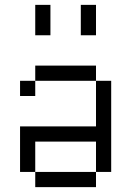

<svg xmlns="http://www.w3.org/2000/svg" viewBox="-20 -770 540 790"><path d="M125 -62.5V0H375V-62.5ZM125 -62.5Q125 -62.5 125 -187.5H375Q375 -187.5 375 -62.5H437.5Q437.5 -62.5 437.5 -437.5H375V-250H62.5V-62.5ZM125 -437.5H62.5V-375H125ZM125 -437.5H375V-500H125ZM125 -750Q125 -750 125 -625H187.5Q187.5 -625 187.5 -750ZM312.5 -750Q312.5 -750 312.5 -625H375Q375 -625 375 -750Z"/></svg>

Font: Unifont
Style: Regular
Weight: 500
Version: Version 15.1.04